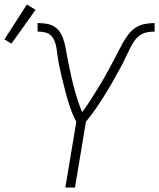

<svg xmlns="http://www.w3.org/2000/svg" viewBox="-70 -838 711 858"><path d="M222 0 271 -294Q255 -324 244 -356.5Q233 -389 224 -422Q215 -455 207 -489Q199 -523 192 -557V-558Q189 -574 187 -590Q185 -606 182.5 -622Q180 -638 174.5 -653Q169 -668 158 -679Q147 -690 130.5 -693.5Q114 -697 98 -697V-735Q119 -735 139.5 -731.5Q160 -728 176 -717Q192 -706 202 -688Q212 -670 217 -650.5Q222 -631 225.5 -611Q229 -591 233 -571Q237 -551 241 -531Q245 -511 249.5 -491.5Q254 -472 259 -452Q264 -432 270 -413Q276 -394 282.5 -375Q289 -356 297 -337Q311 -355 323.5 -374Q336 -393 348 -412Q360 -431 371.5 -450Q383 -469 394.5 -488.5Q406 -508 416.5 -528Q427 -548 437.5 -567.5Q448 -587 458 -607Q468 -627 479 -646.5Q490 -666 504 -684.5Q518 -703 537 -715Q556 -727 578 -731Q600 -735 621 -735V-697Q604 -697 586.5 -693.5Q569 -690 554 -679Q539 -668 529 -653Q519 -638 511 -622Q503 -606 495.5 -590Q488 -574 480 -558V-557Q461 -523 442.5 -489Q424 -455 403.5 -422Q383 -389 361 -356.5Q339 -324 314 -294L265 0ZM-19 -643 -50 -662 50 -818 89 -794Z"/></svg>

Font: Iosevka SS04 XLt Ex
Style: Italic
Weight: 200
Width: 7
Italic angle: -9°
Monospace: yes
Designer: Belleve Invis
Foundry: Belleve Invis
Version: Version 19.0.0; ttfautohint (v1.8.4)